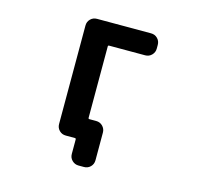

<svg xmlns="http://www.w3.org/2000/svg" viewBox="-123 -894 1246 1170"><g transform="rotate(15 500.0 -308.5)"><path d="M469.7 137.7Q446.3 137.7 429.2 121.1Q412.1 104.5 412.1 80.1V-10.7Q412.1 -18.6 405.3 -18.6H347.7Q323.2 -18.6 306.6 -35.2Q290 -51.8 290 -76.2V-697.3Q290 -721.7 306.6 -738.3Q323.2 -754.9 347.7 -754.9H688.5Q712.9 -754.9 729.5 -738.3Q746.1 -721.7 746.1 -697.3V-673.8Q746.1 -650.4 729.5 -633.3Q712.9 -616.2 688.5 -616.2H460.9Q454.1 -616.2 454.1 -609.4V-159.2Q454.1 -152.3 460.9 -152.3H503.9Q528.3 -152.3 544.9 -135.3Q561.5 -118.2 561.5 -94.7V80.1Q561.5 104.5 544.9 121.1Q528.3 137.7 503.9 137.7Z"/></g></svg>

Font: Rounded Mgen+ 1mn bold
Style: Bold
Weight: 700
Designer: [Source Han Sans]
Ryoko NISHIZUKA  (kana & ideographs); Paul D. Hunt (Latin, Greek & Cyrillic); Wenlong ZHANG  (bopomofo
Version: Version 1.059.20150602